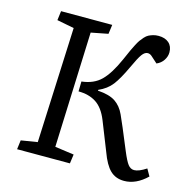

<svg xmlns="http://www.w3.org/2000/svg" viewBox="-106 -811 920 929"><g transform="rotate(15 354.5 -346.5)"><path d="M272 -397Q333 -403.8 369.1 -439.7Q405.3 -475.6 439 -551.8Q441.4 -557.6 446.8 -569.3Q457 -592.8 462.2 -604Q467.3 -615.2 476.6 -633.1Q485.8 -650.9 491.9 -659.4Q498 -668 507.8 -679Q517.6 -689.9 527.1 -694.8Q536.6 -699.7 549.1 -703.4Q561.5 -707 576.2 -707Q608.9 -707 627.9 -690.2Q647 -673.3 647 -643.1Q647 -622.6 634.5 -603.5Q622.1 -584.5 600.1 -575.2L566.9 -605Q557.6 -612.8 546.9 -612.8Q532.2 -612.8 518.8 -594.5Q505.4 -576.2 481.9 -524.9Q452.1 -460.9 427.7 -429.2Q403.3 -397.5 360.8 -378.9V-375Q418.9 -371.1 449 -350.8Q479 -330.6 496.1 -293Q512.7 -257.8 566.9 -126Q585.4 -81.5 598.1 -65.2Q610.8 -48.8 628.9 -48.8Q651.9 -48.8 689 -73.2L709 -38.1Q654.8 14.2 595.2 14.2Q552.7 14.2 525.4 -12.2Q498 -38.6 476.1 -99.1Q472.2 -109.4 418.9 -243.2Q396 -300.3 359.6 -323.7Q323.2 -347.2 271 -347.2ZM168.9 -637.2 83 -653.8 88.9 -700.2H345.2L338.9 -653.8L253.9 -637.2L231.9 -59.1L327.1 -45.9L320.8 0H56.2L62 -45.9L144 -59.1Z"/></g></svg>

Font: Literata Book
Style: Italic
Weight: 400
Italic angle: -3°
Designer: Latin by Veronika Burian and Jose Scaglione. Greek by Irene Vlachou. Cyrillic by Vera Evstafieva
Foundry: TypeTogether
Version: Version 1.003;PS 001.003;hotconv 1.0.88;makeotf.lib2.5.64775